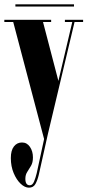

<svg xmlns="http://www.w3.org/2000/svg" viewBox="-28 -615 404 886"><path d="M105.5 251Q86.5 251 67.2 232.8Q48 214.5 35 183.5Q22 152.5 22 114.5Q22 79 36.2 60.8Q50.5 42.5 73.5 42.5Q96.5 42.5 110.2 62.8Q124 83 124 111.5Q124 135 115.2 150Q106.5 165 97.8 178.2Q89 191.5 89 210Q89 240 109.5 240Q122 240 129 223.2Q136 206.5 141.5 184L175.5 26.5L33 -513.5H-8V-523.5H208V-513.5H170.5L241.5 -241.5L305.5 -513.5H271.5V-523.5H355.5V-513.5H316L193 3.5L151 191.5Q145 217 135.5 234Q126 251 105.5 251ZM43 -585V-595H313.5V-585Z"/></svg>

Font: Imbue 100pt ExtraBold
Style: Regular
Weight: 800
Designer: Tyler Finck
Foundry: Etcetera Type Company
Version: Version 1.102; ttfautohint (v1.8.3)